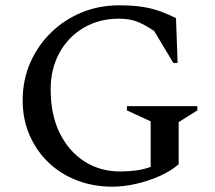

<svg xmlns="http://www.w3.org/2000/svg" viewBox="-20 -690 805 720"><path d="M401 10Q329 10 267.5 -14Q206 -38 161 -81.5Q116 -125 90.5 -184Q65 -243 65 -313Q65 -390 93.5 -455Q122 -520 172 -568.5Q222 -617 287 -643.5Q352 -670 426 -670Q479 -670 516 -664Q553 -658 582.5 -647Q612 -636 640 -622L646 -454H630L558 -574Q519 -600 491 -610Q463 -620 426 -620Q352 -620 294 -586Q236 -552 203 -492Q170 -432 170 -355Q170 -258 205 -189Q240 -120 298.5 -83.5Q357 -47 430 -47Q459 -47 487.5 -50.5Q516 -54 545 -64V-235L456 -276V-292H720V-276L650 -232V-74Q620 -48 578 -29.5Q536 -11 490 -0.5Q444 10 401 10Z"/></svg>

Font: Spectral Medium
Style: Regular
Weight: 500
Designer: Jean-Baptiste Levee
Foundry: Production Type
Version: Version 2.001